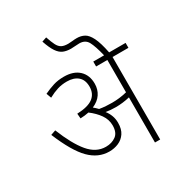

<svg xmlns="http://www.w3.org/2000/svg" viewBox="-204 -1039 1112 1183"><g transform="rotate(-30 352.0 -448.0)"><path d="M418 -219Q418 -174 399 -146Q380 -118 349.5 -105Q319 -92 284 -92Q206 -92 145 -153.5Q84 -215 24 -360L59 -372Q107 -252 159 -190Q211 -128 280 -128Q322 -128 351.5 -149.5Q381 -171 381 -222Q381 -264 356 -299.5Q331 -335 291 -365Q263 -359 231 -358L228 -393Q306 -396 341.5 -423Q377 -450 377 -500Q377 -548 348.5 -572.5Q320 -597 271 -597Q235 -597 204 -587.5Q173 -578 138 -559L125 -594Q161 -611 194.5 -621.5Q228 -632 270 -632Q338 -632 376 -596.5Q414 -561 414 -500Q414 -459 393 -427.5Q372 -396 330 -378Q345 -366 359 -351Q382 -347 405 -345.5Q428 -344 448 -344Q473 -344 499.5 -347Q526 -350 554 -357V-587H474V-622H551Q533 -696 515 -729Q497 -762 455 -762Q439 -762 425 -760.5Q411 -759 396 -759Q365 -759 342 -768.5Q319 -778 300.5 -805Q282 -832 264 -885L297 -896Q310 -857 321.5 -834.5Q333 -812 350 -803Q367 -794 396 -794Q409 -794 425 -796Q441 -798 458 -798Q487 -798 510.5 -785.5Q534 -773 553 -735Q572 -697 587 -622H704V-587H591V0H554V-321Q529 -315 504 -312Q479 -309 454 -309Q416 -309 384 -315Q400 -295 409 -271Q418 -247 418 -219Z"/></g></svg>

Font: Noto Sans ExtraLight
Style: Regular
Weight: 200
Designer: Monotype Design Team
Foundry: Monotype Imaging Inc.
Version: Version 2.007